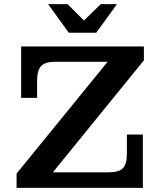

<svg xmlns="http://www.w3.org/2000/svg" viewBox="-20 -906 774 926"><path d="M312 -748 212 -886H306L385 -807L466 -886H544L444 -748ZM60 0V-69L499 -608H245Q198 -608 178.5 -587.5Q159 -567 159 -516V-434H82V-682H674V-615L235 -75H506Q554 -75 573 -95Q592 -115 592 -165V-257H669V0Z"/></svg>

Font: Montagu Slab 16pt Medium
Style: Regular
Weight: 500
Designer: Florian Karsten
Foundry: Florian Karsten
Version: Version 1.000; ttfautohint (v1.8.3)